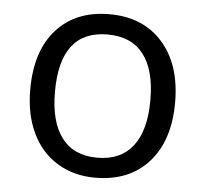

<svg xmlns="http://www.w3.org/2000/svg" viewBox="-45 -592 693 649"><g transform="rotate(5 302.0 -267.5)"><path d="M300.8 -476.1Q140.1 -476.1 140.1 -268.1Q140.1 -165.5 181.2 -111.8Q222.2 -58.1 301.8 -58.1Q381.3 -58.1 422.6 -111.6Q463.9 -165 463.9 -267.6Q463.9 -370.1 422.6 -423.1Q381.3 -476.1 300.8 -476.1ZM299.8 9.8Q228 9.8 172.4 -23.9Q116.7 -57.6 86.4 -120.6Q56.2 -183.6 56.2 -268.1Q56.2 -398.9 121.6 -471.9Q187 -544.9 301.3 -544.9Q415.5 -544.9 481.7 -470.2Q547.9 -395.5 547.9 -266.6Q547.9 -137.7 481.9 -64Q416 9.8 299.8 9.8Z"/></g></svg>

Font: OpenSans
Style: Regular
Weight: 400
Foundry: Ascender Corporation
Version: Version 1.10